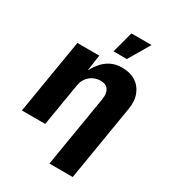

<svg xmlns="http://www.w3.org/2000/svg" viewBox="-228 -891 1092 1216"><g transform="rotate(30 318.0 -283.0)"><path d="M233.4 -311.5 181.6 0H11.2L101.6 -545.9H261.7L242.2 -408.2H234.9Q255.9 -451.7 282.2 -484.1Q308.6 -516.6 344.2 -534.7Q379.9 -552.7 427.2 -552.7Q484.9 -552.7 525.1 -527.3Q565.4 -502 583.7 -455.6Q602.1 -409.2 591.8 -347.7L500.5 204.1H330.1L416 -314.5Q423.8 -360.8 407.2 -386.7Q390.6 -412.6 349.1 -412.6Q321.8 -412.6 297.1 -400.6Q272.5 -388.7 255.6 -366.2Q238.8 -343.8 233.4 -311.5ZM326.2 -614.3 367.7 -769.5H515.1L423.8 -614.3Z"/></g></svg>

Font: Inter ExtraBold
Style: Italic
Weight: 800
Italic angle: -9.3988°
Designer: Rasmus Andersson
Foundry: rsms
Version: Version 4.001;git-66647c0bb